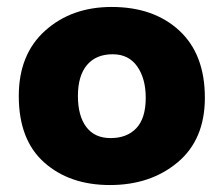

<svg xmlns="http://www.w3.org/2000/svg" viewBox="-20 -521 643 552"><path d="M301 -501Q422 -501 495.5 -433Q569 -365 569 -240Q569 -120 491 -54.5Q413 11 296 11Q180 11 107 -54Q34 -119 34 -245Q34 -365 110 -433Q186 -501 301 -501ZM298 -124Q345 -124 372 -152.5Q399 -181 399 -240Q399 -295 374.5 -330Q350 -365 304 -365Q256 -365 230 -334Q204 -303 204 -245Q204 -188 228 -156Q252 -124 298 -124Z"/></svg>

Font: Palanquin Dark SemiBold
Style: Regular
Weight: 600
Designer: Pria Ravichandran
Version: Version 1.001